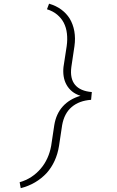

<svg xmlns="http://www.w3.org/2000/svg" viewBox="-20 -799 627 1026"><path d="M85 174.8 90.8 206.5Q132.8 195.8 167.5 175.3Q202.1 154.8 229 126Q254.9 97.2 271.7 60.5Q288.6 23.9 295.4 -19.5L312 -129.9Q323.2 -193.4 363.3 -227.3Q403.3 -261.2 466.8 -265.6L470.7 -307.1Q409.2 -312 381.1 -345.7Q353 -379.4 361.3 -441.4L377.9 -552.7Q383.8 -594.7 377.2 -632.1Q370.6 -669.4 352.1 -700.2Q335 -727.5 307.6 -747.8Q280.3 -768.1 242.2 -779.3L231 -749.5Q263.7 -739.3 285.6 -720.7Q307.6 -702.1 320.3 -678.2Q334 -651.9 337.6 -619.9Q341.3 -587.9 336.4 -552.7L319.3 -441.4Q316.4 -414.6 320.3 -390.4Q324.2 -366.2 335.4 -346.2Q346.7 -325.7 365.2 -310.5Q383.8 -295.4 410.2 -287.1Q351.6 -270 315.7 -230.5Q279.8 -190.9 270 -129.9L253.4 -19.5Q247.1 15.6 232.9 46.6Q218.8 77.6 197.3 102.5Q175.8 127.9 147.5 146.5Q119.1 165 85 174.8Z"/></svg>

Font: Roboto Mono ExtraLight
Style: Italic
Weight: 250
Italic angle: -10°
Monospace: yes
Designer: Google
Version: Version 3.000